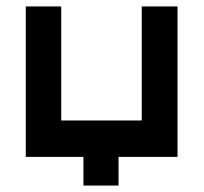

<svg xmlns="http://www.w3.org/2000/svg" viewBox="-20 -475 632 596"><path d="M239 101V12H60V-455H170V-101H420V-455H531V12H348V101Z"/></svg>

Font: Pixelify Sans Medium
Style: Regular
Weight: 500
Designer: Stefie Justprince
Foundry: Typecalism Foundryline
Version: Version 1.000;February 13, 2025;FontCreator 15.0.0.3015 64-b